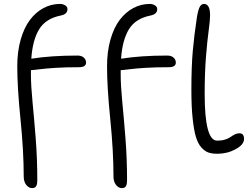

<svg xmlns="http://www.w3.org/2000/svg" viewBox="-20 -780 1282 988"><path d="M145 188Q128.4 188 115.2 171.6Q102.1 155.3 102.1 128.9Q102.1 -2.9 85.4 -167Q68.8 -331.1 68.8 -439Q68.8 -514.6 86.4 -576.2Q104 -637.7 134 -677.5Q164.1 -717.3 203.9 -738.5Q243.7 -759.8 289.1 -759.8Q302.7 -759.8 314.9 -752.7Q327.1 -745.6 327.1 -732.9Q327.1 -707 293 -700.2Q214.8 -684.6 181.2 -628.9Q147.5 -573.2 141.1 -478H142.1Q242.7 -494.1 378.9 -494.1Q399.9 -494.1 411.4 -483.4Q422.9 -472.7 422.9 -458Q422.9 -434.1 386.2 -434.1Q317.4 -434.1 266.6 -430.9Q215.8 -427.7 183.6 -423.6Q151.4 -419.4 139.2 -418.9V-396Q139.2 -339.8 147.2 -257.1Q155.3 -174.3 163.6 -69.3Q171.9 35.6 171.9 146Q171.9 169.9 165.5 179Q159.2 188 145 188ZM606.9 188Q590.3 188 577.1 171.6Q564 155.3 564 128.9Q564 -2.9 547.4 -167Q530.8 -331.1 530.8 -439Q530.8 -514.6 548.3 -576.2Q565.9 -637.7 595.9 -677.5Q626 -717.3 665.8 -738.5Q705.6 -759.8 751 -759.8Q764.6 -759.8 776.9 -752.7Q789.1 -745.6 789.1 -732.9Q789.1 -707 754.9 -700.2Q676.8 -684.6 643.1 -628.9Q609.4 -573.2 603 -478H604Q704.6 -494.1 840.8 -494.1Q861.8 -494.1 873.3 -483.4Q884.8 -472.7 884.8 -458Q884.8 -434.1 848.1 -434.1Q779.3 -434.1 728.5 -430.9Q677.7 -427.7 645.5 -423.6Q613.3 -419.4 601.1 -418.9V-396Q601.1 -339.8 609.1 -257.1Q617.2 -174.3 625.5 -69.3Q633.8 35.6 633.8 146Q633.8 169.9 627.4 179Q621.1 188 606.9 188ZM1099.1 11.2Q1071.8 11.2 1053.2 5.1Q1034.7 -1 1016.6 -20.8Q998.5 -40.5 988 -75.9Q977.5 -111.3 971.2 -171.4Q964.8 -231.4 964.8 -316.9Q964.8 -435.5 971.9 -516.4Q979 -597.2 993.2 -690.9Q999.5 -729.5 1007.8 -744.6Q1016.1 -759.8 1029.8 -759.8Q1061 -759.8 1061 -701.2Q1061 -675.3 1054 -624.5Q1046.9 -573.7 1040 -489.3Q1033.2 -404.8 1033.2 -296.9Q1033.2 -56.2 1097.2 -56.2Q1120.6 -56.2 1138.9 -62Q1157.2 -67.9 1166.7 -75.2Q1176.3 -82.5 1188.2 -88.4Q1200.2 -94.2 1211.9 -94.2Q1235.8 -94.2 1235.8 -64.9Q1235.8 -35.6 1192.6 -12.2Q1149.4 11.2 1099.1 11.2Z"/></svg>

Font: Shantell Sans Irregular
Style: Regular
Weight: 300
Designer: Stephen Nixon, Anya Danilova, Shantell Martin
Foundry: Arrow Type
Version: Version 1.006;[9816181b4]